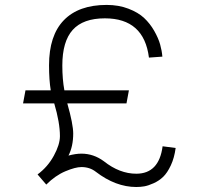

<svg xmlns="http://www.w3.org/2000/svg" viewBox="-20 -746 804 776"><path d="M637.2 -154.8Q622.6 -43.9 530.8 -43.9Q463.4 -43.9 399.9 -94.2Q358.4 -125 309.1 -125Q285.6 -125 256.8 -117.2Q275.9 -154.8 275.9 -206.1Q275.9 -244.1 252 -328.1H491.2L501 -380.9H240.2Q231.9 -425.8 231.9 -481Q231.9 -578.6 273.9 -625.2Q315.9 -671.9 403.8 -671.9Q562 -671.9 582 -513.2L636.2 -517.1Q634.3 -541 627.2 -566.4Q620.1 -591.8 603.3 -621.3Q586.4 -650.9 562.5 -673.3Q538.6 -695.8 499 -710.9Q459.5 -726.1 411.1 -726.1Q297.9 -726.1 238 -664.3Q178.2 -602.5 178.2 -481.9Q178.2 -422.9 185.1 -380.9H83L73.2 -328.1H199.2Q222.2 -250.5 222.2 -195.8Q222.2 -161.6 197.5 -116.5Q172.9 -71.3 131.8 -41L167 0Q203.6 -36.6 244.1 -53.7Q284.7 -70.8 309.1 -70.8Q342.8 -70.8 367.2 -51.8Q447.3 9.8 530.8 9.8Q547.4 9.8 563.2 7.1Q579.1 4.4 600.8 -5.4Q622.6 -15.1 639.4 -31.2Q656.2 -47.4 670.4 -77.6Q684.6 -107.9 689.9 -147.9Z"/></svg>

Font: Comic Neue Angular
Style: Regular
Weight: 400
Designer: Craig Rozynski
Foundry: Craig Rozynski
Version: Version 2.003